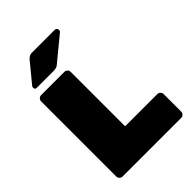

<svg xmlns="http://www.w3.org/2000/svg" viewBox="-259 -1044 1167 1167"><g transform="rotate(-45 324.0 -461.0)"><path d="M319 -205H596Q607 -205 615 -197Q623 -189 623 -178V-27Q623 -16 615 -8Q607 0 596 0H92Q81 0 73 -8Q65 -16 65 -27V-673Q65 -684 73 -692Q81 -700 92 -700H292Q303 -700 311 -692Q319 -684 319 -673ZM233 -922H430Q449 -922 449 -902Q449 -895 444 -890L286 -760Q275 -750 245 -750H105Q89 -750 89 -766Q89 -774 94 -779L196 -903Q213 -922 233 -922Z"/></g></svg>

Font: Rubik One
Style: Regular
Weight: 400
Designer: Hubert and Fischer with Elvire Volk Leonovitch
Foundry: Hubert and Fischer with Elvire Volk Leonovitch
Version: Version 1.001